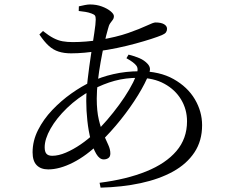

<svg xmlns="http://www.w3.org/2000/svg" viewBox="-20 -807 1040 869"><path d="M552.2 -543.5 561.8 -559.8Q588.6 -553.4 611.1 -543.7Q633.6 -534.1 648.6 -517.5Q657.3 -507.5 658.5 -497.6Q659.7 -487.8 654.9 -474.4Q638.5 -431.2 604.8 -376.3Q571.1 -321.4 526.6 -265.6Q482.2 -209.9 432.2 -161.5Q371.4 -102.1 310.5 -71.2Q249.6 -40.3 198.4 -40.3Q164.7 -40.3 146.1 -59.3Q127.5 -78.3 127.5 -117.6Q127.5 -169.8 152.1 -218.4Q176.7 -267.1 216.5 -309Q256.3 -350.9 303.2 -384.1Q350.1 -417.3 394.7 -437.7Q436.1 -458.4 492.8 -471.4Q549.5 -484.5 612 -484.5Q702.6 -484.5 765.7 -449Q828.8 -413.5 861.8 -357.9Q894.7 -302.3 894.7 -240.2Q894.7 -169.4 860 -117.2Q825.3 -64.9 763 -30.5Q700.6 3.9 616.7 21.9Q532.8 39.9 435.3 42.3L430.7 20.3Q553.3 4.7 641.8 -31.2Q730.4 -67 778.5 -123.4Q826.5 -179.8 826.5 -257.6Q826.5 -311.8 799.8 -356.3Q773.2 -400.9 724.1 -427.8Q675.1 -454.8 606.6 -454.8Q548.8 -454.8 498.9 -441.3Q448.9 -427.7 395.4 -399.8Q331.5 -364.9 283.3 -318.1Q235.1 -271.4 208.7 -224.5Q182.2 -177.6 182.2 -140.5Q182.2 -120 190.4 -110.9Q198.5 -101.9 216.4 -101.9Q244.6 -101.9 278.2 -116.2Q311.7 -130.5 345.7 -153.8Q379.7 -177.2 407.9 -204.4Q436.3 -230.9 464.6 -263.9Q492.9 -296.8 518.9 -332.2Q544.9 -367.6 564.8 -401.6Q584.7 -435.6 595.8 -463.4Q608.6 -493.7 597.7 -509.1Q586.9 -524.5 552.2 -543.5ZM336.3 -757.3 336.9 -778.3Q349.9 -781.4 363.8 -784.1Q377.7 -786.8 387.1 -786.8Q416.3 -786.8 440.9 -777.7Q465.5 -768.6 480.5 -756.1Q495.5 -743.6 495.5 -734.1Q495.5 -724 490.2 -717.2Q485 -710.3 478.7 -701.6Q472.5 -692.8 468.3 -674.6Q460.7 -648.8 452.1 -609.9Q443.5 -571 435.6 -526.8Q427.7 -482.7 422.8 -439.4Q417.9 -396.1 417.9 -361.1Q417.9 -304.9 427.2 -265.6Q436.5 -226.3 448.6 -198.8Q460.8 -171.3 470.1 -151.1Q479.4 -130.9 479.4 -112.4Q479.4 -97.8 470.6 -91.7Q461.8 -85.5 449.3 -85.5Q430.5 -85.5 415.7 -110.4Q401 -135.2 390.6 -174.8Q380.3 -214.4 375.4 -260.6Q370.4 -306.8 370.4 -349.5Q370.4 -393.5 377 -449.5Q383.6 -505.4 391.9 -560Q400.1 -614.6 406.7 -657.5Q413.3 -700.4 413.3 -718.5Q413.3 -731.7 409.7 -736.7Q406.1 -741.6 394.6 -745.8Q381.5 -750.8 366.8 -753.2Q352.1 -755.6 336.3 -757.3ZM158.3 -650.9 174.4 -666.6Q201 -645.5 222 -634.6Q243 -623.7 263.7 -620.1Q284.3 -616.5 309.4 -616.5Q338.9 -616.5 368.9 -619Q398.9 -621.5 427.7 -625.9Q506.9 -638.9 560.3 -657.7Q613.6 -676.5 644 -690.9Q674.3 -705.3 683.5 -705.3Q709.2 -705.3 722.6 -697.3Q736 -689.4 736 -676.6Q736 -667.4 731.2 -660.6Q726.3 -653.9 712.9 -648.2Q695.9 -641 664.9 -630.9Q633.9 -620.9 594.1 -610Q554.3 -599.1 509.9 -589.8Q465.6 -580.5 422.6 -575.1Q394.4 -571.3 362.9 -568.5Q331.3 -565.6 301.6 -565.6Q270 -565.6 245.6 -573.4Q221.1 -581.1 200.7 -599.6Q180.3 -618 158.3 -650.9Z"/></svg>

Font: Noto Serif KR
Style: Regular
Weight: 200
Designer: Ryoko NISHIZUKA 西塚涼子 (kana & ideographs); Frank Grießhammer (Latin, Greek & Cyrillic); Wenlong ZHANG 张文龙 (bopomofo); San
Foundry: Adobe
Version: Version 2.001;hotconv 1.1.0;makeotfexe 2.6.0